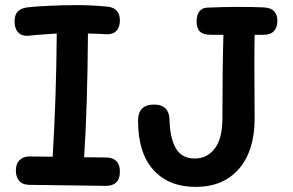

<svg xmlns="http://www.w3.org/2000/svg" viewBox="-20 -730 1148 751"><path d="M449 -59Q449 -3 394 -3L93 -7Q66 -8 54 -24Q42 -40 42 -62Q42 -90 57 -104Q72 -118 93 -118L186 -117Q200 -344 202 -599L119 -593Q95 -590 84 -590Q62 -590 49.5 -605Q37 -620 37 -646Q37 -673 50 -685.5Q63 -698 86 -701Q105 -704 165 -707Q225 -710 284 -710Q338 -710 400 -704Q424 -702 436.5 -688Q449 -674 449 -650Q449 -625 436 -610Q423 -595 395 -596Q369 -598 324 -599Q322 -308 309 -115L395 -114Q449 -113 449 -59ZM1065 -648Q1065 -624 1052 -609Q1039 -594 1012 -594H976Q975 -552 975 -478L976 -267Q976 -141 915 -70Q854 1 745 1Q640 1 580 -65.5Q520 -132 520 -258Q520 -321 583 -321Q613 -321 628 -305Q643 -289 643 -261Q645 -189 668 -149.5Q691 -110 742 -110Q790 -110 820 -149Q850 -188 850 -268Q850 -470 854 -594H804Q775 -594 762 -606.5Q749 -619 749 -647Q749 -672 760 -685.5Q771 -699 788 -700Q854 -703 910 -703Q973 -703 1013 -701Q1065 -698 1065 -648Z"/></svg>

Font: Mali SemiBold
Style: Regular
Weight: 600
Designer: Kitiyaporn Chalermlarp | Katatrad Aksorn Co.,Ltd.
Foundry: Cadson Demak Co.,Ltd.
Version: Version 1.000; ttfautohint (v1.6)